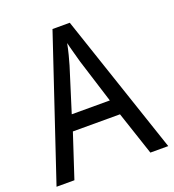

<svg xmlns="http://www.w3.org/2000/svg" viewBox="-131 -818 832 919"><g transform="rotate(-20 285.0 -358.0)"><path d="M478 0H569L328 -716H240L0 0H91L164 -222H404ZM311 -524 381 -301H187L257 -524C265 -551 276 -592 283 -629C289 -602 305 -547 311 -524Z"/></g></svg>

Font: Noto Sans Myanmar UI SemiCondensed
Style: Regular
Weight: 400
Width: 4
Designer: Monotype Design Team
Foundry: Monotype Imaging Inc.
Version: Version 2.103